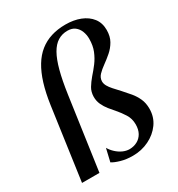

<svg xmlns="http://www.w3.org/2000/svg" viewBox="-186 -897 949 1026"><g transform="rotate(-30 289.0 -384.0)"><path d="M87.5 -445Q97.5 -514.5 114.2 -568.8Q131 -623 155 -662.5Q179 -702 210.8 -727.2Q242.5 -752.5 282.5 -765Q322.5 -777.5 371 -777.5Q421.5 -777.5 461.5 -761.8Q501.5 -746 524.8 -716Q548 -686 548 -642.5Q548 -603 532 -575Q516 -547 492.2 -526.5Q468.5 -506 445 -489.2Q421.5 -472.5 405.2 -455.5Q389 -438.5 388.5 -416.5Q388.5 -402 396.5 -387.5Q404.5 -373 419.2 -356.8Q434 -340.5 453.5 -319.5Q474 -297 492.8 -274.5Q511.5 -252 523.5 -225.2Q535.5 -198.5 535.5 -164Q535.5 -112.5 507.2 -73.2Q479 -34 433.2 -11.8Q387.5 10.5 334 10.5Q293.5 10.5 260.8 1Q228 -8.5 211 -19.5L229.5 -98.5Q240.5 -79.5 257.8 -63.5Q275 -47.5 295.5 -38.2Q316 -29 336.5 -29Q363 -29.5 384.2 -41Q405.5 -52.5 417.8 -74.5Q430 -96.5 430 -128Q430 -163.5 412.2 -191.5Q394.5 -219.5 374 -243Q360 -258.5 344.8 -277.5Q329.5 -296.5 319.2 -318.8Q309 -341 309 -366.5Q309.5 -397.5 323.2 -420.2Q337 -443 356.5 -466Q378 -490 397.8 -516.2Q417.5 -542.5 430.5 -574.5Q443.5 -606.5 443.5 -648.5Q443.5 -673 435 -694.8Q426.5 -716.5 409 -730Q391.5 -743.5 363.5 -743.5Q330 -743.5 303.8 -727.2Q277.5 -711 257.5 -675.8Q237.5 -640.5 222.5 -584Q207.5 -527.5 196 -447L132.5 0H25Z"/></g></svg>

Font: Merriweather 96pt Medium
Style: Italic
Weight: 500
Italic angle: -7.8°
Version: Version 2.101